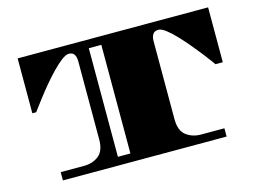

<svg xmlns="http://www.w3.org/2000/svg" viewBox="-90 -806 1284 963"><g transform="rotate(-15 552.0 -325.0)"><path d="M127 0V-43H248Q293 -43 324.5 -67.5Q356 -92 356 -152V-557Q356 -580 347.5 -593Q339 -606 319 -606Q304 -606 281 -588.5Q258 -571 231.5 -543.5Q205 -516 179.5 -485.5Q154 -455 133 -427.5Q112 -400 99 -382.5Q86 -365 86 -365H66V-650H1055V-365H1017Q1017 -365 1004.5 -382.5Q992 -400 970.5 -427.5Q949 -455 923.5 -485.5Q898 -516 872 -543.5Q846 -571 823 -588.5Q800 -606 785 -606Q765 -606 756 -593Q747 -580 747 -557V-152Q747 -92 779 -67.5Q811 -43 856 -43H977V0ZM424 -43H489V-607H424Z"/></g></svg>

Font: Diplomata SC
Style: Regular
Weight: 400
Designer: Eduardo Rodriguez Tunni
Foundry: Eduardo Rodriguez Tunni
Version: Version 1.002; ttfautohint (v1.8.4.7-5d5b);gftools[0.9.23]